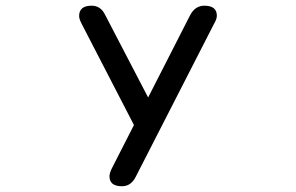

<svg xmlns="http://www.w3.org/2000/svg" viewBox="-20 -519 1040 674"><path d="M257.8 -462.9Q257.8 -499 301.8 -499Q334 -499 349.6 -465.8L500 -176.8L646.5 -463.9Q664.1 -499 697.3 -499Q741.2 -499 741.2 -463.9Q741.2 -452.1 731.4 -435.5L457 100.6Q440.4 134.8 408.2 134.8Q364.3 134.8 364.3 99.6Q364.3 88.9 373 71.3L450.2 -80.1L266.6 -435.5Q257.8 -452.1 257.8 -462.9Z"/></svg>

Font: jf-openhuninn-1.1
Style: Regular
Weight: 400
Designer: [Kosugi Maru]
      Designed by Motoya company      

      [Varela Round]
      Joe Prince(Latin component); Avraham Co
Foundry: justfont CO.,LTD.
Version: 1.1